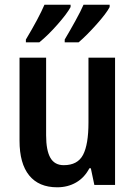

<svg xmlns="http://www.w3.org/2000/svg" viewBox="-20 -786 575 816"><path d="M469 0H381L366 -71H360Q339 -31 303.5 -10.5Q268 10 223 10Q145 10 104 -40.5Q63 -91 63 -188V-541H176V-211Q176 -147 194 -115.5Q212 -84 251 -84Q310 -84 333 -128Q356 -172 356 -265V-541H469ZM280 -756Q265 -728 224.5 -682Q184 -636 147 -606H90V-618Q145 -710 169 -766H280ZM446 -756Q432 -729 390 -682Q348 -635 314 -606H255V-618Q277 -655 300.5 -697.5Q324 -740 335 -766H446Z"/></svg>

Font: Noto Sans Display Medium Narrow
Style: Regular
Weight: 500
Width: 4
Designer: Monotype Design team
Foundry: Monotype Imaging Inc.
Version: Version 1.000